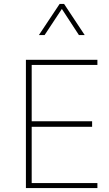

<svg xmlns="http://www.w3.org/2000/svg" viewBox="-20 -953 554 973"><path d="M473.6 -25.4H140.6V-310.5H446.8V-338.4H140.6V-624H473.6V-649.9H111.3V0H473.6ZM409.2 -775.4 304.7 -933.1H282.2L177.2 -775.4H206.1L293.5 -907.7L379.9 -775.4Z"/></svg>

Font: Estedad VF
Style: Regular
Weight: 100
Designer: Amin Abedi
Version: Version 7.3